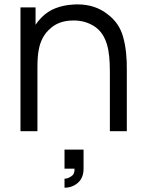

<svg xmlns="http://www.w3.org/2000/svg" viewBox="-20 -596 658 872"><path d="M556 -273V0H479V-271Q479 -308.5 476 -339.2Q473 -370 465.5 -395Q458 -420 445.5 -439.2Q433 -458.5 413.5 -473Q370.5 -503 314.5 -503Q248 -503 208.5 -466.5Q167 -431 156 -370Q150 -340.5 150 -289.5V0H73V-562.5H141.5V-483.5Q152.5 -500.5 168.5 -516.5Q196 -545 233 -559Q270 -573 309.5 -575Q313 -575.5 318.8 -575.8Q324.5 -576 332.5 -576Q412.5 -576 469 -531Q522.5 -491 539.5 -427Q557.5 -362.5 556 -273ZM273 83.5H359.5V170Q359.5 211.5 334 234Q308.5 256.5 273 256.5V215.5Q288.5 215.5 304 204.5Q320 194 318.5 170H273Z"/></svg>

Font: Russisch Sans
Style: Regular
Weight: 400
Designer: Michael Sharanda (font) & Cristiano Sobral (main changes)
Foundry: Michael Sharanda
Version: Version 2.00;October 25, 2020;FontCreator 13.0.0.2681 64-bit